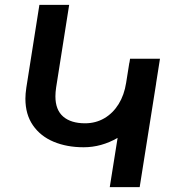

<svg xmlns="http://www.w3.org/2000/svg" viewBox="-20 -770 714 790"><path d="M635.7 -512.2 622.6 -429.2 622.1 -424.8 554.7 0H431.6L463.9 -202.6Q397 -164.1 324.2 -164.1Q254.9 -164.1 200.7 -186.8Q146.5 -209.5 115.5 -254.4Q84.5 -299.3 84.5 -363.8Q84.5 -383.8 88.4 -409.7L142.1 -750H264.6L210.9 -409.7Q208 -390.1 208 -373.5Q208 -317.9 240 -290.3Q272 -262.7 330.1 -262.7Q373.5 -262.7 408.9 -283.2Q444.3 -303.7 467.8 -341.3Q491.2 -378.9 499 -429.2L512.2 -512.2H512.7L515.1 -528.3H638.2Z"/></svg>

Font: Mardoto Medium
Style: Italic
Weight: 500
Italic angle: -12°
Designer: Christian Robertson, Vahan Hovhannisyan
Foundry: Google
Version: Version 1.000